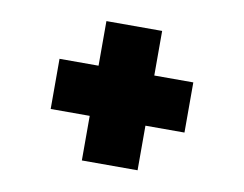

<svg xmlns="http://www.w3.org/2000/svg" viewBox="-53 -600 673 530"><g transform="rotate(10 283.5 -335.5)"><path d="M205.6 -265.6H96.2V-406.2H205.6V-531.2H361.8V-406.2H471.2V-265.6H361.8V-140.6H205.6Z"/></g></svg>

Font: Candal
Style: Regular
Weight: 400
Designer: vernon adams
Foundry: vernon adams
Version: Version 1.000